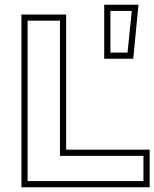

<svg xmlns="http://www.w3.org/2000/svg" viewBox="-20 -774 649 807"><path d="M96 -13H583V-119H232V-687H96ZM70 -713H258V-145H609V13H70ZM444 -553H516L534 -728H444ZM418 -754H562L540 -527H418Z"/></svg>

Font: CMG Sans Outline
Style: Outline
Weight: 700
Designer: Julieta Ulanovsky
Foundry: Julieta Ulanovsky
Version: Version 7.200